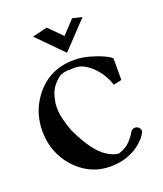

<svg xmlns="http://www.w3.org/2000/svg" viewBox="-115 -660 637 750"><g transform="rotate(-20 203.0 -285.0)"><path d="M215.8 12.7Q158.7 12.7 112.5 -17.6Q66.4 -47.9 39.6 -97.4Q12.7 -147 12.7 -207.5Q12.7 -274.9 45.9 -328.1Q107.4 -427.2 223.6 -427.2Q254.4 -427.2 285.9 -418.5Q317.4 -409.7 340.3 -399.2Q363.3 -388.7 371.1 -380.4V-290.5L336.9 -283.2Q328.1 -312 310.3 -337.2Q292.5 -362.3 267.8 -380.1Q243.2 -397.9 217.3 -397.9Q196.8 -397.9 184.1 -397Q171.4 -396 159.2 -391.6Q144.5 -385.3 124.5 -361.3Q104.5 -337.4 98.1 -291.5Q97.2 -283.2 97.2 -273.9Q97.2 -232.4 120.1 -172.9Q167.5 -70.8 217.8 -40.5Q245.1 -23.9 264.2 -23.9H264.6Q296.4 -34.2 314.2 -53.7Q332 -73.2 336.9 -84.5Q343.8 -97.2 356.9 -97.2Q367.2 -97.2 373 -90.1Q378.9 -83 378.9 -76.2Q378.9 -71.8 369.1 -57.4Q359.4 -43 339.8 -27.1Q320.3 -11.2 289.3 0.7Q258.3 12.7 215.8 12.7ZM208 -462.9 105 -567.4 167 -582.5 221.2 -527.8 272.9 -583 312.5 -573.2Z"/></g></svg>

Font: Quaaykop
Style: Medium
Weight: 500
Designer: Tup Wanders
Foundry: Free font, DO NOT SELL
Version: Version 1.00;July 31, 2023;FontCreator 11.5.0.2430 64-bit